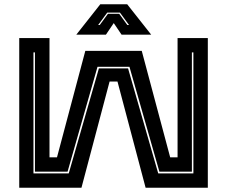

<svg xmlns="http://www.w3.org/2000/svg" viewBox="-20 -878 1062 898"><path d="M70 -700H211.5V-142H246.5L379 -640H643L776 -142H810.5V-700H952V0H661L529.5 -496.5H492.5L361 0H70ZM136.5 -633V-67H301.5L442.5 -558H579L720 -67H884.5V-633H877.5V-75H725.5L585.5 -565.5H436L296 -75H143.5V-633ZM449 -858H575L687 -716H548.5L512 -770L475.5 -716H337ZM481.5 -819 439 -761H446.5L485 -813.5H537.5L575.5 -761H583.5L541 -819Z"/></svg>

Font: Tourney Expanded ExtraBold
Style: Regular
Weight: 800
Width: 7
Designer: Tyler Finck
Foundry: Etcetera Type Co
Version: Version 1.010; ttfautohint (v1.8.3)